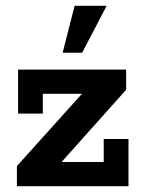

<svg xmlns="http://www.w3.org/2000/svg" viewBox="-20 -639 489 659"><path d="M38 0V-69L291 -350L306 -317H127V-249H42V-400H413V-331L161 -49L145 -83H336V-162H421V0ZM195 -458 236 -619H346L262 -458Z"/></svg>

Font: Rokkitt SemiBold
Style: Bold
Weight: 700
Version: Version 3.103